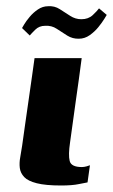

<svg xmlns="http://www.w3.org/2000/svg" viewBox="-20 -583 358 608"><path d="M238.7 -399Q230.1 -332.7 220.4 -266Q210.8 -199.3 201.9 -132.4Q195.9 -92.4 200.7 -73.2Q205.5 -54 239.1 -54Q246.1 -54 254.1 -56.2Q262.1 -58.4 264.8 -59.7L257.2 -5.4Q250.2 -4.4 229.4 0Q208.7 4.4 173.5 4.4Q124.4 4.4 96.5 -2.7Q68.6 -9.8 56.7 -22.3Q44.8 -34.9 42.7 -51Q40.7 -67.1 44.1 -85.2Q47.4 -103.3 50.1 -121.7Q54.4 -152.5 59.9 -191.4Q65.4 -230.3 71.1 -269.6Q76.8 -309 81.6 -343.1Q86.4 -377.1 89.4 -399Q126.7 -399 164 -399Q201.3 -399 238.7 -399ZM229.8 -460.4Q209.9 -459.8 193 -470.3Q176.1 -480.9 159.7 -491.8Q143.3 -502.7 122.8 -501.3Q104.1 -501.3 91.6 -488.9Q79.2 -476.6 74.2 -470.6L49.8 -494.2Q50.4 -495.4 56.6 -505.8Q62.8 -516.3 74 -529.6Q85.1 -543 100.1 -553.1Q115.1 -563.3 132.6 -563.3Q152.8 -564.7 169.3 -554Q185.9 -543.2 202.4 -532.7Q218.8 -522.1 237.6 -522.1Q259.6 -522.1 273.6 -535.1Q287.5 -548.2 293.6 -556.5L318 -535.8Q317.4 -534.5 310.3 -523.1Q303.2 -511.6 291.6 -497.2Q280 -482.8 264.1 -471.6Q248.3 -460.4 229.8 -460.4Z"/></svg>

Font: Genos Thin
Style: Italic
Weight: 100
Italic angle: -8°
Designer: Robert E. Leuschke
Foundry: Robert E. Leuschke
Version: Version 1.010